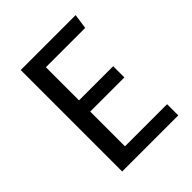

<svg xmlns="http://www.w3.org/2000/svg" viewBox="-194 -806 922 922"><g transform="rotate(-45 267.5 -344.5)"><path d="M462 -613H195V-388H427V-312H195V-76H481V0H100V-689H473Z"/></g></svg>

Font: Statis Sans
Style: Regular
Weight: 400
Designer: bBox Type GmbH
Foundry: bBox Type GmbH
Version: Version 1.000